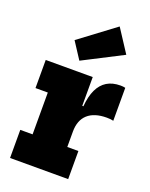

<svg xmlns="http://www.w3.org/2000/svg" viewBox="-160 -956 814 1040"><g transform="rotate(20 247.0 -436.0)"><path d="M301.5 -162H365.5V0H30.5V-162H101.5V-403H30.5V-565H301.5ZM487 -380.5Q479 -382.5 470.2 -383.5Q461.5 -384.5 449 -384.5Q377 -384.5 339.2 -350.2Q301.5 -316 301.5 -250.5L272 -399H308Q313 -457.5 331.2 -496Q349.5 -534.5 381.2 -554Q413 -573.5 459.5 -573.5Q467 -573.5 473.8 -572.8Q480.5 -572 487 -570.5ZM345 -872.5 431 -740.5 203 -623.5 140.5 -719.5Z"/></g></svg>

Font: Hepta Slab ExtraLight ExtraBold
Style: Regular
Weight: 800
Version: Version 1.102